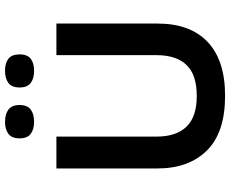

<svg xmlns="http://www.w3.org/2000/svg" viewBox="-96 -809 918 766"><g transform="rotate(-90 363.0 -426.0)"><path d="M364 13Q217 13 145.5 -59.5Q74 -132 74 -256V-660H201V-261Q201 -182 240.5 -141Q280 -100 363 -100Q448 -100 487 -141Q526 -182 526 -261V-660H652V-256Q652 -126 578.5 -56.5Q505 13 364 13ZM464 -749Q433 -749 415 -762.5Q397 -776 397 -807Q397 -838 415 -851.5Q433 -865 464 -865Q494 -865 511.5 -851.5Q529 -838 529 -807Q529 -775 511 -762Q493 -749 464 -749ZM260 -749Q230 -749 212 -762.5Q194 -776 194 -807Q194 -838 212 -851.5Q230 -865 260 -865Q290 -865 308.5 -851.5Q327 -838 327 -807Q327 -776 309 -762.5Q291 -749 260 -749Z"/></g></svg>

Font: Bricolage Grotesque 10pt SemiBold
Style: Regular
Weight: 600
Designer: Mathieu Triay
Foundry: Atelier Triay
Version: Version 1.000; ttfautohint (v1.8.4.7-5d5b);gftools[0.9.29]